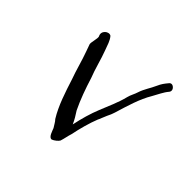

<svg xmlns="http://www.w3.org/2000/svg" viewBox="-121 -620 699 699"><g transform="rotate(45 228.0 -271.0)"><path d="M83 -432C86 -423 77 -398 79 -388C82 -379 85 -371 89 -360C101 -328 112 -284 124 -252C140 -202 157 -149 183 -107C191 -99 195 -89 202 -79C206 -70 213 -42 227 -45C236 -48 249 -59 252 -65C257 -80 259 -95 264 -110C271 -145 282 -185 294 -215C295 -215 307 -247 308 -248C313 -257 317 -268 320 -277C335 -326 349 -375 373 -415C384 -434 393 -455 406 -470C419 -485 394 -507 383 -491C373 -479 366 -470 359 -454C349 -431 335 -413 327 -388C324 -377 315 -362 312 -349C303 -312 287 -278 273 -243C260 -211 250 -176 242 -138C234 -156 227 -167 216 -184C198 -221 183 -263 170 -305C157 -337 147 -380 135 -411C127 -432 123 -449 111 -463C97 -473 71 -453 83 -432Z"/></g></svg>

Font: Photofail
Style: Regular
Weight: 400
Foundry: Cannot Into Space Fonts
Version: Version 0.97